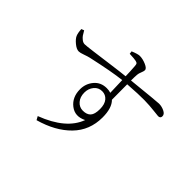

<svg xmlns="http://www.w3.org/2000/svg" viewBox="-178 -1032 1356 1356"><g transform="rotate(45 500.0 -354.5)"><path d="M507.8 -214.8Q546.9 -214.8 566.4 -235.8Q585.9 -256.8 585.9 -308.6Q585.9 -357.4 564 -383.3Q542 -409.2 507.8 -409.2Q470.7 -409.2 447.8 -380.9Q424.8 -352.5 424.8 -313.5Q424.8 -269.5 448.7 -242.2Q472.7 -214.8 507.8 -214.8ZM458 -733.4 455.1 -754.9Q500 -773.4 518.6 -773.4Q548.8 -773.4 582.5 -758.8Q616.2 -744.1 616.2 -727.5Q616.2 -716.8 608.4 -698.2Q600.6 -679.7 599.6 -666Q598.6 -659.2 598.1 -637.7Q597.7 -616.2 597.7 -606.4Q835 -630.9 853.5 -630.9Q880.9 -630.9 907.2 -618.2Q933.6 -605.5 933.6 -585Q933.6 -563.5 911.1 -563.5Q907.2 -563.5 861.3 -568.8Q815.4 -574.2 762.7 -575.2Q710 -576.2 597.7 -568.4Q597.7 -544.9 598.1 -492.7Q598.6 -440.4 598.6 -415Q640.6 -374 640.6 -280.3Q640.6 -151.4 555.7 -64.5Q470.7 22.5 324.2 63.5L309.6 37.1Q515.6 -41 566.4 -179.7Q496.1 -144.5 441.4 -187Q386.7 -229.5 386.7 -308.6Q386.7 -364.3 421.9 -405.8Q457 -447.3 515.6 -447.3Q538.1 -447.3 555.7 -441.4Q552.7 -549.8 551.8 -564.5Q460 -554.7 279.3 -514.6Q261.7 -510.7 233.4 -500.5Q205.1 -490.2 191.4 -490.2Q168.9 -490.2 140.6 -513.7Q112.3 -537.1 103.5 -557.6Q94.7 -578.1 92.8 -615.2L113.3 -623Q126 -600.6 133.3 -589.8Q140.6 -579.1 155.3 -567.4Q169.9 -555.7 185.5 -555.7Q200.2 -555.7 264.2 -564Q328.1 -572.3 414.6 -584Q501 -595.7 549.8 -600.6Q548.8 -647.5 544.9 -698.2Q543.9 -713.9 540 -719.2Q536.1 -724.6 523.4 -727.5Q508.8 -731.4 458 -733.4Z"/></g></svg>

Font: GenYoMin TW TTF Light
Style: Regular
Weight: 300
Version: Version 1.300